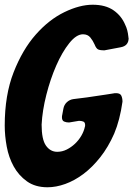

<svg xmlns="http://www.w3.org/2000/svg" viewBox="-38 -768 564 812"><path d="M505 -612V-610L506 -607Q506 -574 472 -568L403 -555Q387 -555 378 -558.5Q369 -562 362 -580Q355 -596 344 -609.5Q333 -623 313 -623Q285 -623 255 -585.5Q225 -548 200 -491Q175 -434 158 -367Q141 -300 138 -241Q138 -178 156.5 -152Q175 -126 204 -126Q225 -126 244 -135.5Q263 -145 279 -160Q295 -175 306 -194Q317 -213 321 -232Q322 -233 322 -239Q322 -251 314 -254Q306 -257 296 -257L254 -250Q242 -250 233 -254Q224 -258 224 -272Q224 -279 225 -281L230 -308Q233 -325 245 -336Q257 -347 273 -349L329 -356Q367 -361 410 -368L442 -373Q445 -374 453 -374Q470 -374 475 -363.5Q480 -353 480 -338Q469 -260 445 -203Q420 -146 386 -103Q352 -60 314.5 -32Q277 -4 238 10Q199 24 163 24Q111 24 76 -1Q41 -26 20 -64Q-1 -102 -9.5 -148Q-18 -194 -18 -237Q-18 -366 19.5 -462Q57 -558 113 -621.5Q169 -685 234 -716.5Q299 -748 354 -748Q408 -748 442 -724.5Q476 -701 492 -662Q502 -642 505 -612Z"/></svg>

Font: Bangerz 2
Style: Regular
Weight: 400
Designer: vernon adams
Foundry: Vernon Adams
Version: Version 2.10;December 28, 2023;FontCreator 13.0.0.2683 64-bi